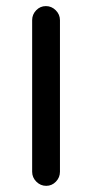

<svg xmlns="http://www.w3.org/2000/svg" viewBox="-20 -601 301 627"><path d="M85 -40V-535.2Q85 -553.7 98.1 -567.4Q111.3 -581.1 129.9 -581.1Q148.4 -581.1 162.1 -567.4Q175.8 -553.7 175.8 -535.2V-40Q175.8 -21.5 162.6 -7.8Q149.4 5.9 130.9 5.9Q112.3 5.9 98.6 -7.8Q85 -21.5 85 -40Z"/></svg>

Font: jf-openhuninn-1.1
Style: Regular
Weight: 400
Designer: [Kosugi Maru]
      Designed by Motoya company      

      [Varela Round]
      Joe Prince(Latin component); Avraham Co
Foundry: justfont CO.,LTD.
Version: 1.1